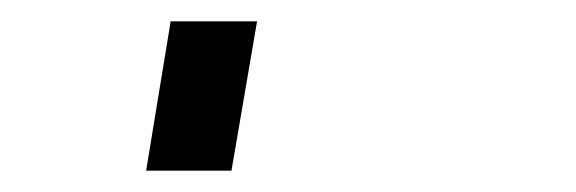

<svg xmlns="http://www.w3.org/2000/svg" viewBox="-20 60 540 180"><path d="M117 220 140 80H221L197 220Z"/></svg>

Font: Iosevka SS04 Medium
Style: Italic
Weight: 500
Italic angle: -9°
Monospace: yes
Designer: Belleve Invis
Foundry: Belleve Invis
Version: Version 19.0.0; ttfautohint (v1.8.4)